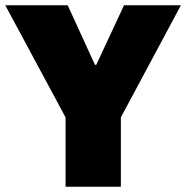

<svg xmlns="http://www.w3.org/2000/svg" viewBox="-29 -706 704 726"><path d="M428 -262 655 -686H440L335 -461H330L227 -686H-9L219 -262V0H428Z"/></svg>

Font: Chivo Light
Style: Bold
Weight: 900
Designer: Hector Gatti
Foundry: Omnibus-Type
Version: Version 1.003;PS 001.003;hotconv 1.0.70;makeotf.lib2.5.58329